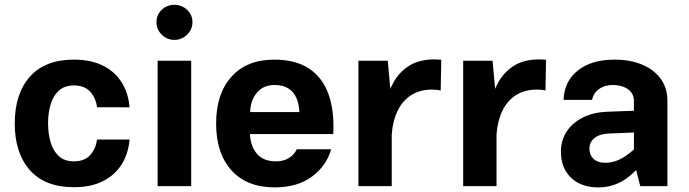

<svg xmlns="http://www.w3.org/2000/svg" viewBox="-20 -791 2928 816"><path d="M294.1 -537.6Q171.2 -537.6 106.9 -465Q42.7 -392.4 42.7 -266.4Q42.7 -140.5 106.9 -67.9Q171.2 4.7 294.1 4.7Q366.6 4.7 417.8 -21.2Q469 -47.1 497.4 -92.9Q525.8 -138.6 530.6 -198H392.5Q387.3 -159.1 363.4 -132.2Q339.5 -105.3 294.1 -105.3Q254.3 -105.3 230.1 -127.4Q206 -149.5 195.2 -186.1Q184.3 -222.8 184.3 -267.4Q184.3 -311.4 195.3 -347.9Q206.3 -384.4 230.6 -406.2Q255 -427.9 294.1 -427.9Q339.5 -427.9 363.4 -401.2Q387.3 -374.5 392.5 -335.2L530.6 -334.9Q525.8 -394.9 497.2 -440.7Q468.6 -486.5 417.6 -512Q366.6 -537.6 294.1 -537.6Z M645 -697Q645 -665.9 667.3 -643.7Q689.5 -621.5 721.3 -621.5Q752.5 -621.5 775.2 -643.7Q797.9 -665.9 797.9 -697Q797.9 -728.1 775.2 -749.3Q752.5 -770.5 721.3 -770.5Q689.5 -770.5 667.3 -749.3Q645 -728.1 645 -697ZM649.9 -532.8V0H792.6V-532.8Z M1042.2 -221.1H1396.3Q1401.5 -318.8 1376.5 -389.7Q1351.4 -460.7 1294.3 -499.1Q1237.2 -537.6 1145 -537.6Q1029.3 -537.6 963.9 -465.2Q898.5 -392.8 898.5 -266.2Q898.5 -139.3 963.7 -67Q1029 5.4 1147.6 5.4Q1243.7 5.4 1305.4 -40.1Q1367.2 -85.6 1387.6 -156.7H1241.3Q1230.9 -133.9 1208.4 -119.6Q1185.9 -105.3 1152.6 -105.3Q1100.2 -105.3 1072.6 -136.7Q1045 -168.1 1042.2 -221.1ZM1043.1 -314.6Q1044.8 -365.8 1072.4 -397.8Q1100.1 -429.8 1146.7 -429.8Q1182.7 -429.8 1205.5 -415.2Q1228.3 -400.6 1239.7 -374.6Q1251.1 -348.6 1252.4 -314.6Z M1503.2 -532.8V0H1644.9V-347.9L1628 -532.8ZM1852.9 -406.1 1855.4 -536.9Q1848.8 -537.7 1841.6 -538.1Q1834.4 -538.6 1827.2 -538.6Q1763.2 -538.6 1720.8 -512.7Q1678.4 -486.8 1653.3 -442.6Q1628.3 -398.5 1616.2 -342.9Q1604.1 -287.4 1600.8 -227.5L1645 -220.8Q1649.3 -278.2 1670.2 -320.8Q1691 -363.4 1727.8 -386.8Q1764.6 -410.3 1816.3 -410.3Q1837.6 -410.3 1852.9 -406.1Z M1948.5 -532.8V0H2090.2V-347.9L2073.4 -532.8ZM2298.3 -406.1 2300.7 -536.9Q2294.1 -537.7 2286.9 -538.1Q2279.7 -538.6 2272.5 -538.6Q2208.5 -538.6 2166.1 -512.7Q2123.7 -486.8 2098.6 -442.6Q2073.6 -398.5 2061.5 -342.9Q2049.5 -287.4 2046.1 -227.5L2090.3 -220.8Q2094.6 -278.2 2115.5 -320.8Q2136.4 -363.4 2173.1 -386.8Q2209.9 -410.3 2261.6 -410.3Q2282.9 -410.3 2298.3 -406.1Z M2816.5 -361.9Q2816.5 -417.6 2787.6 -456.8Q2758.6 -495.9 2708.1 -516.7Q2657.7 -537.6 2592.7 -537.6Q2493 -537.6 2435.2 -490.9Q2377.5 -444.3 2375.2 -366.5H2496.5Q2501.1 -394.4 2525.3 -412.1Q2549.4 -429.8 2585.1 -429.8Q2609 -429.8 2629.3 -422.2Q2649.7 -414.7 2662 -399.5Q2674.2 -384.4 2674.2 -361.9V-104.9L2701.1 0H2816.5ZM2735.5 -130 2692.4 -172.7Q2665.8 -147 2642.5 -130.6Q2619.2 -114.2 2597.2 -106.7Q2575.1 -99.2 2551.5 -99.2Q2520.5 -99.2 2502.7 -115.7Q2485 -132.3 2485 -159.7Q2485 -186.6 2506.5 -204.2Q2528 -221.8 2566.7 -223.5L2732 -230.3V-322.4L2562.8 -316.2Q2502.2 -314.1 2457.5 -291.8Q2412.8 -269.5 2388.3 -232Q2363.9 -194.5 2363.9 -146Q2363.9 -77.2 2406.7 -35.9Q2449.5 5.4 2522.5 5.4Q2582.9 5.4 2632.2 -25.7Q2681.5 -56.9 2735.5 -130Z"/></svg>

Font: Estedad-FD VF
Style: Regular
Weight: 100
Designer: Amin Abedi
Version: Version 7.3